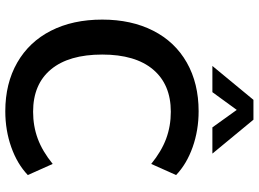

<svg xmlns="http://www.w3.org/2000/svg" viewBox="-146 -822 977 725"><g transform="rotate(90 342.5 -459.5)"><path d="M54 -357Q54 -467 96 -549.5Q138 -632 216.5 -676.5Q295 -721 400 -721Q472 -721 535.5 -698.5Q599 -676 641 -636L599 -542Q551 -581 503.5 -598.5Q456 -616 402 -616Q299 -616 242.5 -549Q186 -482 186 -357Q186 -231 242 -163.5Q298 -96 402 -96Q456 -96 503.5 -113.5Q551 -131 599 -170L641 -76Q599 -36 535.5 -13.5Q472 9 400 9Q295 9 216.5 -36Q138 -81 96 -163.5Q54 -246 54 -357ZM229 -773 357 -928H432L560 -773H461L395 -865L328 -773Z"/></g></svg>

Font: Muli
Style: Bold
Weight: 700
Designer: Vernon Adams
Foundry: Vernon Adams
Version: Version 2.001